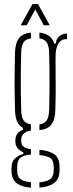

<svg xmlns="http://www.w3.org/2000/svg" viewBox="-20 -762 352 928"><path d="M129.5 145Q87.5 142.5 62 124.5Q36.5 106.5 35.5 64.5Q35.5 60 35.2 56.2Q35 52.5 35.5 49Q35.5 18 54.2 2.2Q73 -13.5 92.5 -17V-26Q55 -43 54.5 -75Q54 -78.5 54 -80.5Q54 -82.5 54.5 -85Q54.5 -105 66.2 -118.5Q78 -132 91 -134V-144Q71.5 -154.5 62.5 -175.5Q53.5 -196.5 52.5 -229.5Q51.5 -270 51 -301Q50.5 -332 50.5 -361.8Q50.5 -391.5 51 -426Q51.5 -460.5 52.5 -507Q54 -554 71.5 -577.2Q89 -600.5 129.5 -604.5V-576.5Q105 -573 94.2 -557.8Q83.5 -542.5 82.5 -508.5Q81 -461.5 80.5 -413.2Q80 -365 80.5 -318.2Q81 -271.5 82.5 -228Q83.5 -194.5 94.5 -179.5Q105.5 -164.5 129.5 -160.5V-131Q107.5 -128 95 -116.5Q82.5 -105 82.5 -87.5V-80Q82.5 -62 93.5 -53.2Q104.5 -44.5 129.5 -41V-14.5Q101 -14 82.2 -2Q63.5 10 63 45V61.5Q63.5 94.5 82.2 105.8Q101 117 129.5 118.5ZM170.5 -133V-160.5Q194.5 -164.5 205.2 -179.5Q216 -194.5 217.5 -228Q219 -271.5 219.2 -318.2Q219.5 -365 219.2 -413.2Q219 -461.5 217.5 -508.5Q216 -542.5 205.5 -557.8Q195 -573 170.5 -576.5V-604.5Q228 -598.5 241.5 -552H250.5Q250.5 -573.5 266.8 -586.8Q283 -600 304 -600V-572.5H296.5Q275 -572.5 261.8 -550.8Q248.5 -529 248.5 -486.5V-463Q248.5 -416 249 -381Q249.5 -346 249.2 -311Q249 -276 247.5 -229.5Q246 -183 228.2 -160Q210.5 -137 170.5 -133ZM170.5 144.5V119Q200 117.5 219.5 106Q239 94.5 239.5 61Q240 57 240 52.8Q240 48.5 239.5 44.5Q239 9.5 219.8 -0.2Q200.5 -10 170.5 -12.5V-38Q216 -34 241.5 -17.2Q267 -0.5 268 44.5V61.5Q267 105.5 240 123.8Q213 142 170.5 144.5ZM80 -640 137 -742.5H163.5L220.5 -640H191.5L150.5 -716.5L109 -640Z"/></svg>

Font: Big Shoulders Stencil Display Thin ExtraLight
Style: Regular
Weight: 250
Version: Version 2.001